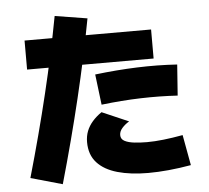

<svg xmlns="http://www.w3.org/2000/svg" viewBox="-59 -891 1118 1028"><g transform="rotate(-5 500.0 -376.5)"><path d="M237 74 67 26Q133 -204 184 -416.5Q235 -629 272 -827L446 -799Q370 -392 237 74ZM698 54Q604 54 533.5 34Q463 14 424.5 -28.5Q386 -71 386 -139Q386 -171 396.5 -198Q407 -225 427.5 -248.5Q448 -272 477 -292L620 -230Q598 -217 582 -199Q566 -181 566 -161Q566 -139 586.5 -128.5Q607 -118 639.5 -114.5Q672 -111 706 -111Q747 -111 795.5 -116.5Q844 -122 899 -132L929 32Q866 43 808 48.5Q750 54 698 54ZM100 -554V-710H780V-554ZM481 -332 461 -496Q577 -510 687.5 -514Q798 -518 903 -511L891 -345Q794 -351 692.5 -348Q591 -345 481 -332Z"/></g></svg>

Font: Murecho Thin Black
Style: Regular
Weight: 900
Version: Version 1.010